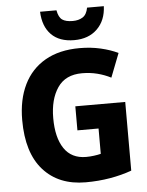

<svg xmlns="http://www.w3.org/2000/svg" viewBox="-62 -991 805 1050"><g transform="rotate(-5 340.5 -465.5)"><path d="M345 -409H619V-32Q564 -12 500 -1Q436 10 366 10Q218 10 133.5 -84.5Q49 -179 49 -359Q49 -471 89 -553Q129 -635 206.5 -679.5Q284 -724 396 -724Q457 -724 511 -711.5Q565 -699 606 -679L555 -548Q520 -566 480.5 -576Q441 -586 397 -586Q306 -586 262.5 -522Q219 -458 219 -355Q219 -248 259.5 -188Q300 -128 380 -128Q401 -128 423.5 -131Q446 -134 461 -138V-277H345ZM548 -941Q545 -863 497.5 -816.5Q450 -770 371 -770Q290 -770 245.5 -815Q201 -860 198 -941H288Q295 -902 314.5 -888.5Q334 -875 372 -875Q404 -875 426.5 -889Q449 -903 456 -941Z"/></g></svg>

Font: Noto Sans Lao UI SemCond ExtBd
Style: Regular
Weight: 800
Width: 4
Designer: Monotype Design Team
Foundry: Monotype Imaging Inc.
Version: Version 2.000; ttfautohint (v1.8.4.7-5d5b)